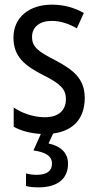

<svg xmlns="http://www.w3.org/2000/svg" viewBox="-20 -567 421 827"><path d="M273 138C273 91 241 62 189 51L209 8C295 -3 345 -56 345 -145C345 -228 296 -266 219 -307C144 -345 118 -365 118 -408C118 -450 150 -477 203 -477C241 -477 278 -464 311 -445L341 -511C300 -534 255 -547 204 -547C105 -547 38 -492 38 -405C38 -321 89 -283 167 -243C240 -207 264 -182 264 -141C264 -92 233 -62 173 -62C123 -62 72 -81 39 -104V-21C68 -5 107 7 156 10L124 81C173 88 204 103 204 138C204 168 183 186 138 186C122 186 105 184 92 180V234C104 238 123 240 146 240C227 240 273 204 273 138Z"/></svg>

Font: Noto Sans Khmer UI Condensed
Style: Regular
Weight: 400
Width: 3
Designer: Danh Hong and the Monotype Design Team
Foundry: Monotype Imaging Inc.
Version: Version 2.002